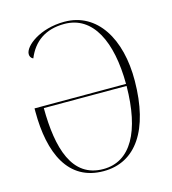

<svg xmlns="http://www.w3.org/2000/svg" viewBox="-109 -813 815 912"><g transform="rotate(-15 298.0 -357.0)"><path d="M289 10C448 10 540 -127 542 -366C544 -573 452 -724 291 -724C170 -724 88 -658 88 -619C88 -609 92 -599 104 -594C135 -670 195 -714 288 -714C429 -714 497 -571 498 -363H48V-347C48 -142 115 10 289 10ZM290 0C136 0 92 -155 91 -353H498C496 -130 425 0 290 0Z"/></g></svg>

Font: Noto Serif Display SemiCondensed ExtraLight
Style: Regular
Weight: 200
Width: 4
Designer: Monotype Design Team
Foundry: Monotype Imaging Inc.
Version: Version 2.009